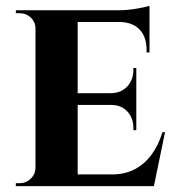

<svg xmlns="http://www.w3.org/2000/svg" viewBox="-20 -635 604 655"><path d="M245 -600V0H101V-600ZM479 -40 502 0H243V-40ZM445 -317V-277H243V-317ZM490 -600V-560H243V-600ZM543 -184 505 0H332L363 -40Q406 -40 439.5 -57.5Q473 -75 497 -107.5Q521 -140 534 -184ZM445 -279V-191H435V-199Q435 -232 414.5 -254.5Q394 -277 359 -277V-279ZM445 -403V-315H359V-317Q394 -318 414.5 -340.5Q435 -363 435 -396V-403ZM490 -562V-456H480V-465Q480 -509 456.5 -534Q433 -559 389 -560V-562ZM490 -615V-591L385 -600Q414 -600 446 -605.5Q478 -611 490 -615ZM104 -63 108 0H34V-10Q34 -10 40 -10Q46 -10 47 -10Q69 -10 85 -25.5Q101 -41 101 -63ZM104 -537H101Q101 -560 85 -575Q69 -590 47 -590Q46 -590 40 -590Q34 -590 34 -590V-600H108Z"/></svg>

Font: Cinzel
Style: Bold
Weight: 700
Designer: Natanael Gama
Version: Version 2.000